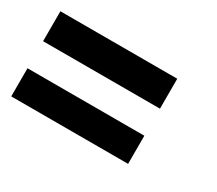

<svg xmlns="http://www.w3.org/2000/svg" viewBox="-59 -630 522 461"><g transform="rotate(30 201.5 -400.0)"><path d="M324 -282V-360H0V-282ZM324 -435V-518H0V-435Z"/></g></svg>

Font: MintSans
Style: Regular
Weight: 400
Version: Version 2.0